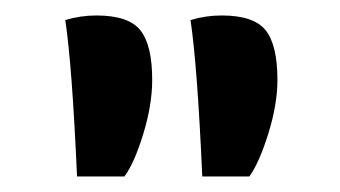

<svg xmlns="http://www.w3.org/2000/svg" viewBox="-20 -725 438 247"><path d="M79.1 -498Q72.8 -640.1 64 -699.2Q83.5 -705.1 104 -705.1Q145.5 -705.1 160.6 -686Q175.8 -667 175.8 -622.1Q175.8 -590.3 164.3 -552.7Q152.8 -515.1 140.1 -498ZM240.2 -498Q233.9 -640.1 225.1 -699.2Q244.6 -705.1 265.1 -705.1Q306.6 -705.1 321.8 -686Q336.9 -667 336.9 -622.1Q336.9 -590.8 325.2 -553.2Q313.5 -515.6 300.8 -498Z"/></svg>

Font: Sansita Light
Style: Regular
Weight: 300
Designer: Pablo Cosgaya
Foundry: Omnibus-Type
Version: Version 1.006;hotconv 1.0.109;makeotfexe 2.5.65596